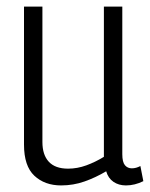

<svg xmlns="http://www.w3.org/2000/svg" viewBox="-20 -554 457 584"><path d="M166 10Q116 10 84.5 -19.5Q53 -49 53 -114V-534H109V-122Q109 -83 128.5 -62Q148 -41 187 -41Q215 -41 242.5 -51Q270 -61 296 -77V-534H352V-85Q352 -61 360 -51.5Q368 -42 381 -42Q394 -42 407 -49L416 -3Q390 10 363 10Q341 10 325 -1Q309 -12 303 -33Q271 -14 237 -2Q203 10 166 10Z"/></svg>

Font: Georama SemiCondensed Light
Style: Regular
Weight: 300
Width: 4
Designer: Jean-Baptiste Levee
Foundry: Production Type
Version: Version 1.000